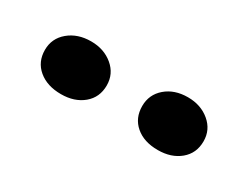

<svg xmlns="http://www.w3.org/2000/svg" viewBox="-28 -768 451 347"><g transform="rotate(30 197.0 -595.0)"><path d="M298 -540Q269 -540 251.5 -555Q234 -570 234 -595Q234 -619 252 -634.5Q270 -650 298 -650Q325 -650 343.5 -634.5Q362 -619 362 -595Q362 -570 344 -555Q326 -540 298 -540ZM96 -540Q67 -540 49 -555Q31 -570 31 -595Q31 -619 49.5 -634.5Q68 -650 96 -650Q123 -650 141.5 -634.5Q160 -619 160 -595Q160 -570 142 -555Q124 -540 96 -540Z"/></g></svg>

Font: UnnaMedium
Style: Regular
Weight: 500
Designer: Jorge de Buen Unna
Foundry: Omnibus-Type
Version: Version 2.008;hotconv 1.0.109;makeotfexe 2.5.65596